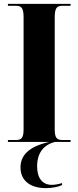

<svg xmlns="http://www.w3.org/2000/svg" viewBox="-20 -734 405 993"><path d="M21 0H235C122 25 86 75 86 132C86 201 138 239 217 239C248 239 281 233 301 223V213C281 219 263 222 248 222C199 222 172 187 172 126C172 56 207 14 265 0H345V-10H302C273 -10 263 -22 263 -67V-643C263 -691 273 -704 302 -704H345V-714H21V-704H63C92 -704 102 -691 102 -644V-66C102 -22 92 -10 63 -10H21Z"/></svg>

Font: Noto Serif Display Condensed ExtraBold
Style: Regular
Weight: 800
Width: 3
Designer: Monotype Design Team
Foundry: Monotype Imaging Inc.
Version: Version 2.009